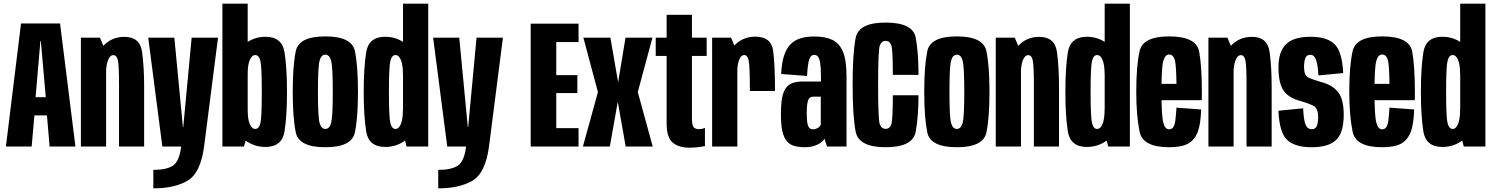

<svg xmlns="http://www.w3.org/2000/svg" viewBox="-20 -805 8204 1055"><path d="M12.5 0H154L169 -171H238L252.5 0H394.5L310 -676H95.5ZM175.5 -271 202 -579.5H204.5L231.5 -271Z M424.5 0H563V-517L529 -598H424.5ZM634 0H772V-330.5Q772 -436 760.8 -519.2Q749.5 -602.5 663.5 -602.5Q589 -602.5 541.5 -546Q494 -489.5 494 -407L562 -392.5Q562 -444 573 -473Q584 -502 603 -502Q622 -502 628 -471.8Q634 -441.5 634 -338.5Z M872 0H1101.5L1178 -598H1033L987 -107H985L938 -598H794.5ZM822.5 230Q938.5 230 1010.2 188Q1082 146 1101.5 0H975.5Q966 81 930.5 104.8Q895 128.5 822.5 128.5Z M1202 0H1320.5L1341 -73V-785H1202ZM1438.5 2.5Q1530 2.5 1543.5 -83.5Q1557 -169.5 1557 -300Q1557 -431.5 1543.5 -517.2Q1530 -603 1438.5 -603Q1376.5 -603 1325.8 -564.5Q1275 -526 1275 -451.5L1341 -398Q1341 -449 1352.5 -475.8Q1364 -502.5 1382.5 -502.5Q1403.5 -502.5 1411 -469.2Q1418.5 -436 1418.5 -300Q1418.5 -162 1411 -129.2Q1403.5 -96.5 1382.5 -96.5Q1364 -96.5 1352.5 -123Q1341 -149.5 1341 -203.5L1275 -147.5Q1275 -73 1325.8 -35.2Q1376.5 2.5 1438.5 2.5Z M1767.5 4Q1913.5 4 1930.2 -77.5Q1947 -159 1947 -300.5Q1947 -442.5 1930.2 -523.8Q1913.5 -605 1767.5 -605Q1622 -605 1605.2 -523.8Q1588.5 -442.5 1588.5 -300.5Q1588.5 -159 1605.2 -77.5Q1622 4 1767.5 4ZM1767.5 -96.5Q1745 -96.5 1736 -129.5Q1727 -162.5 1727 -300Q1727 -438.5 1736 -471.5Q1745 -504.5 1767.5 -504.5Q1790.5 -504.5 1799.5 -471.5Q1808.5 -438.5 1808.5 -300Q1808.5 -162.5 1799.5 -129.5Q1790.5 -96.5 1767.5 -96.5Z M2214 0H2333V-785H2194.5V-75.5ZM2097 2.5Q2159 2.5 2209.5 -35.2Q2260 -73 2260 -147.5L2194 -203.5Q2194 -151 2182.8 -123.8Q2171.5 -96.5 2153 -96.5Q2132.5 -96.5 2124.8 -129.8Q2117 -163 2117 -300Q2117 -436 2124.8 -469.2Q2132.5 -502.5 2153 -502.5Q2171.5 -502.5 2182.8 -475.8Q2194 -449 2194 -398L2260 -451.5Q2260 -526 2209.5 -564.5Q2159 -603 2097 -603Q2005.5 -603 1992 -517.2Q1978.5 -431.5 1978.5 -300Q1978.5 -169 1992 -83.2Q2005.5 2.5 2097 2.5Z M2437.5 0H2667L2743.5 -598H2598.5L2552.5 -107H2550.5L2503.5 -598H2360ZM2388 230Q2504 230 2575.8 188Q2647.5 146 2667 0H2541Q2531.5 81 2496 104.8Q2460.5 128.5 2388 128.5Z M2896 0H3159V-101H3036.5V-293.5H3152.5V-392H3036.5V-574H3159V-675H2896Z M3183 0H3331L3374.5 -246L3418 0H3566.5L3484.5 -299L3565 -598H3417L3376.5 -353L3334 -598H3185.5L3265.5 -299Z M3767 6.5Q3811.5 6.5 3853.5 -2.5V-102Q3838.5 -95.5 3818.5 -95.5Q3801 -95.5 3791.5 -106Q3782 -116.5 3782 -153.5V-497.5H3863V-598H3782V-723.5H3643V-598H3583V-497.5H3643V-127.5Q3643 -48.5 3676.8 -21Q3710.5 6.5 3767 6.5Z M4100.5 -305H4238.5Q4238.5 -453.5 4227.8 -528.5Q4217 -603.5 4130 -603.5Q4067.5 -603.5 4023 -563Q3978.5 -522.5 3978.5 -433.5L4031.5 -418.5Q4031.5 -447.5 4041 -475Q4050.5 -502.5 4070 -502.5Q4088 -502.5 4094.2 -470.5Q4100.5 -438.5 4100.5 -305ZM3893 0H4031.5V-516L3997 -598H3893Z M4405 4Q4425 4 4442.5 -0.2Q4460 -4.5 4473.8 -11.5Q4487.5 -18.5 4497 -26.5Q4506.5 -34.5 4510 -43L4524.5 0H4631.5V-384.5Q4631.5 -472.5 4612.2 -519.8Q4593 -567 4553.8 -585.8Q4514.5 -604.5 4454 -604.5Q4413.5 -604.5 4381.2 -595.2Q4349 -586 4325.8 -563.8Q4302.5 -541.5 4288.8 -501.2Q4275 -461 4272.5 -398.5L4414.5 -387.5Q4417 -435 4422 -460.2Q4427 -485.5 4435 -494.5Q4443 -503.5 4453.5 -503.5Q4466.5 -503.5 4474.5 -493.8Q4482.5 -484 4486.8 -458.5Q4491 -433 4491 -385V-357H4390.5Q4358 -357 4335 -348.8Q4312 -340.5 4297.8 -320.5Q4283.5 -300.5 4277.2 -266Q4271 -231.5 4271 -178Q4271 -120 4279 -84Q4287 -48 4303.8 -28.8Q4320.5 -9.5 4345.5 -2.8Q4370.5 4 4405 4ZM4446 -94.5Q4438.5 -94.5 4432.2 -98Q4426 -101.5 4421.5 -110.8Q4417 -120 4415 -137.5Q4413 -155 4413 -185Q4413 -214.5 4415.5 -232.5Q4418 -250.5 4422.8 -259.2Q4427.5 -268 4434.5 -271Q4441.5 -274 4450 -274H4490V-119.5Q4487.5 -113.5 4481 -107.5Q4474.5 -101.5 4465.2 -98Q4456 -94.5 4446 -94.5Z M4846 4Q4996 4 5011.5 -81Q5027 -166 5027 -281.5H4886Q4886 -146 4877.5 -121.5Q4869 -97 4846.5 -97Q4823.5 -97 4814.2 -122.5Q4805 -148 4805 -339.5Q4805 -530 4814.5 -555.2Q4824 -580.5 4846.5 -580.5Q4869 -580.5 4877.5 -556.2Q4886 -532 4886 -393.5H5027Q5027 -514.5 5011.8 -597.8Q4996.5 -681 4845.5 -681Q4698 -681 4681.5 -596.2Q4665 -511.5 4665 -339.5Q4665 -168.5 4681.5 -82.2Q4698 4 4846 4Z M5237.5 4Q5383.5 4 5400.2 -77.5Q5417 -159 5417 -300.5Q5417 -442.5 5400.2 -523.8Q5383.5 -605 5237.5 -605Q5092 -605 5075.2 -523.8Q5058.5 -442.5 5058.5 -300.5Q5058.5 -159 5075.2 -77.5Q5092 4 5237.5 4ZM5237.5 -96.5Q5215 -96.5 5206 -129.5Q5197 -162.5 5197 -300Q5197 -438.5 5206 -471.5Q5215 -504.5 5237.5 -504.5Q5260.5 -504.5 5269.5 -471.5Q5278.5 -438.5 5278.5 -300Q5278.5 -162.5 5269.5 -129.5Q5260.5 -96.5 5237.5 -96.5Z M5451.5 0H5590V-517L5556 -598H5451.5ZM5661 0H5799V-330.5Q5799 -436 5787.8 -519.2Q5776.5 -602.5 5690.5 -602.5Q5616 -602.5 5568.5 -546Q5521 -489.5 5521 -407L5589 -392.5Q5589 -444 5600 -473Q5611 -502 5630 -502Q5649 -502 5655 -471.8Q5661 -441.5 5661 -338.5Z M6069.5 0H6188.5V-785H6050V-75.5ZM5952.5 2.5Q6014.5 2.5 6065 -35.2Q6115.5 -73 6115.5 -147.5L6049.5 -203.5Q6049.5 -151 6038.2 -123.8Q6027 -96.5 6008.5 -96.5Q5988 -96.5 5980.2 -129.8Q5972.5 -163 5972.5 -300Q5972.5 -436 5980.2 -469.2Q5988 -502.5 6008.5 -502.5Q6027 -502.5 6038.2 -475.8Q6049.5 -449 6049.5 -398L6115.5 -451.5Q6115.5 -526 6065 -564.5Q6014.5 -603 5952.5 -603Q5861 -603 5847.5 -517.2Q5834 -431.5 5834 -300Q5834 -169 5847.5 -83.2Q5861 2.5 5952.5 2.5Z M6404 4V-94.5Q6381 -94.5 6372 -132.5Q6362 -169.5 6362 -301Q6362 -435.5 6372 -470Q6382 -505.5 6404 -505.5Q6428 -505.5 6436.5 -471.5Q6443 -440.5 6444.5 -344H6349.5V-254.5H6583.5Q6584 -277 6584 -301Q6584 -440.5 6569 -523Q6552 -605 6404 -605Q6258.5 -605 6241.5 -522.5Q6223.5 -440.5 6223.5 -301.5Q6223.5 -170.5 6241.5 -83Q6257.5 4 6404 4ZM6404 -94.5V4Q6474.5 4 6509.5 -16.5Q6544.5 -36.5 6561 -79.5Q6577.5 -121.5 6580 -203.5L6444.5 -213.5Q6442 -174.5 6438.5 -144.5Q6434.5 -115 6425.5 -104.5Q6417.5 -94.5 6404 -94.5Z M6620 0H6758.5V-517L6724.5 -598H6620ZM6829.5 0H6967.5V-330.5Q6967.5 -436 6956.2 -519.2Q6945 -602.5 6859 -602.5Q6784.5 -602.5 6737 -546Q6689.5 -489.5 6689.5 -407L6757.5 -392.5Q6757.5 -444 6768.5 -473Q6779.5 -502 6798.5 -502Q6817.5 -502 6823.5 -471.8Q6829.5 -441.5 6829.5 -338.5Z M7187.5 4Q7280.5 4 7322 -36.2Q7363.5 -76.5 7363.5 -174Q7363.5 -262 7331 -300.8Q7298.5 -339.5 7240 -354Q7189 -369 7167.2 -380Q7145.5 -391 7145.5 -437Q7145.5 -468 7152.8 -486Q7160 -504 7180 -504Q7201.5 -504 7211.5 -476Q7221.5 -448 7224.5 -390.5L7360.5 -403.5Q7355 -522 7313 -562.5Q7271 -603 7180.5 -603Q7089 -603 7047 -562.5Q7005 -522 7005 -435.5Q7005 -347.5 7033 -307.2Q7061 -267 7124 -250.5Q7177 -235 7200 -221.8Q7223 -208.5 7223 -160Q7223 -129.5 7215.2 -112.2Q7207.5 -95 7188 -95Q7164.5 -95 7154 -119.5Q7143.5 -144 7140.5 -210L7004.5 -196.5Q7010.5 -74 7053.8 -35Q7097 4 7187.5 4Z M7574.5 4V-94.5Q7551.5 -94.5 7542.5 -132.5Q7532.5 -169.5 7532.5 -301Q7532.5 -435.5 7542.5 -470Q7552.5 -505.5 7574.5 -505.5Q7598.5 -505.5 7607 -471.5Q7613.5 -440.5 7615 -344H7520V-254.5H7754Q7754.5 -277 7754.5 -301Q7754.5 -440.5 7739.5 -523Q7722.5 -605 7574.5 -605Q7429 -605 7412 -522.5Q7394 -440.5 7394 -301.5Q7394 -170.5 7412 -83Q7428 4 7574.5 4ZM7574.5 -94.5V4Q7645 4 7680 -16.5Q7715 -36.5 7731.5 -79.5Q7748 -121.5 7750.5 -203.5L7615 -213.5Q7612.5 -174.5 7609 -144.5Q7605 -115 7596 -104.5Q7588 -94.5 7574.5 -94.5Z M8023 0H8142V-785H8003.5V-75.5ZM7906 2.5Q7968 2.5 8018.5 -35.2Q8069 -73 8069 -147.5L8003 -203.5Q8003 -151 7991.8 -123.8Q7980.5 -96.5 7962 -96.5Q7941.5 -96.5 7933.8 -129.8Q7926 -163 7926 -300Q7926 -436 7933.8 -469.2Q7941.5 -502.5 7962 -502.5Q7980.5 -502.5 7991.8 -475.8Q8003 -449 8003 -398L8069 -451.5Q8069 -526 8018.5 -564.5Q7968 -603 7906 -603Q7814.5 -603 7801 -517.2Q7787.5 -431.5 7787.5 -300Q7787.5 -169 7801 -83.2Q7814.5 2.5 7906 2.5Z"/></svg>

Font: Anybody ExtraCondensed
Style: Bold
Weight: 700
Width: 2
Version: Version 1.113;gftools[0.9.25]